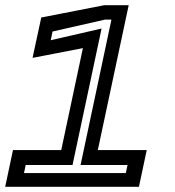

<svg xmlns="http://www.w3.org/2000/svg" viewBox="-49 -720 675 740"><path d="M-29 0 1 -141.5H187L270.5 -534.5L76.5 -497L110 -652.5L353 -700H447L328 -141.5H516.5L486.5 0ZM43.5 -53H436L442.5 -84H261.5L380.5 -644.5H356L153.5 -598.5L146.5 -565L342.5 -610L230.5 -84H50Z"/></svg>

Font: Tourney Expanded SemiBold
Style: Italic
Weight: 600
Width: 7
Italic angle: -12°
Designer: Tyler Finck
Foundry: Etcetera Type Co
Version: Version 1.010; ttfautohint (v1.8.3)